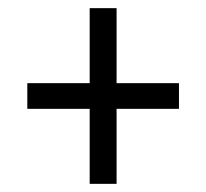

<svg xmlns="http://www.w3.org/2000/svg" viewBox="-20 -593 506 471"><path d="M200 -142H266V-326H419V-389H266V-573H200V-389H47V-326H200Z"/></svg>

Font: Noto Serif Ethiopic Condensed SemiBold
Style: Regular
Weight: 600
Width: 3
Designer: Monotype Design Team
Foundry: Monotype Imaging Inc.
Version: Version 2.102